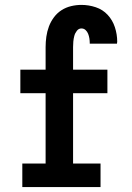

<svg xmlns="http://www.w3.org/2000/svg" viewBox="-20 -763 540 783"><path d="M71 0V-96H166V-383H63V-479H166V-571Q166 -592 169 -613.5Q172 -635 179.5 -655Q187 -675 200 -692.5Q213 -710 231 -721.5Q249 -733 270 -738Q291 -743 312 -743Q342 -743 370.5 -733.5Q399 -724 419 -702.5Q439 -681 448.5 -652Q458 -623 458 -593Q458 -591 457.5 -589Q457 -587 457 -585H346V-588Q346 -597 344.5 -606.5Q343 -616 339.5 -625Q336 -634 329 -640.5Q322 -647 312 -647Q301 -647 293.5 -637.5Q286 -628 283 -616.5Q280 -605 279 -593.5Q278 -582 278 -571V-479H418V-383H278V-96H390V0Z"/></svg>

Font: Iosevka Curly Slab
Style: Bold
Weight: 700
Monospace: yes
Designer: Belleve Invis
Foundry: Belleve Invis
Version: Version 22.1.2; ttfautohint (v1.8.4)